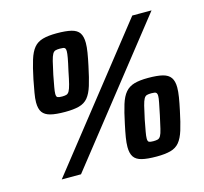

<svg xmlns="http://www.w3.org/2000/svg" viewBox="-103 -816 1004 943"><g transform="rotate(-15 399.0 -344.0)"><path d="M101 0 644 -688H742L199 0ZM204 -316Q157 -316 129.5 -323Q102 -330 89.5 -347.5Q77 -365 77 -398Q77 -418 82 -446Q87 -474 94 -511Q106 -569 117.5 -606Q129 -643 146 -663.5Q163 -684 191 -692Q219 -700 262 -700Q309 -700 337 -693Q365 -686 377 -668Q389 -650 389 -617Q389 -597 384.5 -569Q380 -541 372 -504Q360 -446 348.5 -409Q337 -372 320 -351.5Q303 -331 275 -323.5Q247 -316 204 -316ZM209 -393Q222 -393 230.5 -395.5Q239 -398 245 -408.5Q251 -419 257 -442.5Q263 -466 271 -507Q280 -546 284 -568.5Q288 -591 288 -602Q288 -612 285 -616.5Q282 -621 275.5 -622Q269 -623 258 -623Q244 -623 235.5 -620.5Q227 -618 221 -607.5Q215 -597 209 -573.5Q203 -550 194 -507Q187 -470 183 -448Q179 -426 179 -414Q179 -399 186 -396Q193 -393 209 -393ZM581 12Q534 12 506 5Q478 -2 466 -20Q454 -38 454 -70Q454 -91 458.5 -118.5Q463 -146 471 -183Q483 -241 494.5 -278Q506 -315 523.5 -335.5Q541 -356 568.5 -364Q596 -372 639 -372Q686 -372 713.5 -365Q741 -358 753.5 -340Q766 -322 766 -290Q766 -269 761.5 -241Q757 -213 749 -176Q737 -118 725.5 -81Q714 -44 697 -23.5Q680 -3 652 4.5Q624 12 581 12ZM585 -65Q599 -65 607.5 -67.5Q616 -70 622 -80.5Q628 -91 633.5 -114.5Q639 -138 648 -179Q656 -218 660.5 -240.5Q665 -263 665 -274Q665 -284 661.5 -288.5Q658 -293 651.5 -294Q645 -295 635 -295Q621 -295 612.5 -292.5Q604 -290 598 -279.5Q592 -269 586 -245.5Q580 -222 571 -179Q564 -142 560 -120Q556 -98 556 -86Q556 -71 563 -68Q570 -65 585 -65Z"/></g></svg>

Font: Saira SemiCondensed ExtraBold
Style: Italic
Weight: 800
Width: 4
Italic angle: -12°
Designer: Hector Gatti with collaboration of the Omnibus-Type team
Foundry: Omnibus-Type
Version: Version 1.101